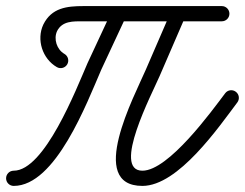

<svg xmlns="http://www.w3.org/2000/svg" viewBox="-45 -586 805 631"><path d="M176 -374.6C182.9 -386.6 178.8 -401.9 166.8 -408.8C141.7 -423.1 130.4 -457.8 142.7 -484.1C142.7 -484.1 142.6 -483.9 142.5 -483.8C142.4 -483.6 142.4 -483.5 142.4 -483.5C159.5 -517.7 195.4 -516 229 -516C380.7 -516 532.3 -516 684 -516C697.8 -516 709 -527.1 709 -541C709 -554.8 697.8 -566 684 -566C684 -566 684 -566 684 -566C532.3 -566 380.7 -566 229 -566C174.4 -566 124.7 -560.1 97.6 -505.8C97.6 -505.8 97.6 -505.7 97.5 -505.5C97.4 -505.4 97.3 -505.2 97.3 -505.2C74.1 -455.5 94.4 -392.7 141.9 -365.4C153.9 -358.5 169.1 -362.7 176 -374.6ZM323.3 -551.5C323.3 -551.5 323.3 -551.5 323.3 -551.5C296.5 -493.9 269.6 -436.2 242.7 -378.6C242.7 -378.6 242.6 -378.4 242.5 -378.3C242.5 -378.1 242.4 -377.9 242.4 -377.9C205.2 -292.1 101.3 -25 0 -25C-13.8 -25 -25 -13.8 -25 0C-25 13.8 -13.8 25 0 25C137.9 25 240.6 -248.2 288.3 -358.1C288.3 -358.1 288.2 -357.9 288.1 -357.7C288.1 -357.6 288 -357.4 288 -357.4C314.9 -415.1 341.8 -472.7 368.7 -530.4C374.5 -542.9 369.1 -557.8 356.6 -563.6C344.1 -569.4 329.2 -564 323.3 -551.5ZM550.9 -563.9C538.3 -569.4 523.5 -563.6 518.1 -550.9C489.9 -485.9 461.8 -420.9 433.7 -355.9C397 -271 239.4 25 423 25C541 25 674.1 -168.6 735 -249.4C743.3 -260.5 741.1 -276.1 730 -284.4C719 -292.8 703.3 -290.6 695 -279.5C695 -279.5 695 -279.5 695 -279.5C650.9 -221 509.2 -25 423 -25C322 -25 454.5 -278 479.6 -336.1C507.7 -401.1 535.8 -466 563.9 -531C569.4 -543.7 563.6 -558.4 550.9 -563.9Z"/></svg>

Font: FRB American Cursive Guidelines Arrows Semibold
Style: Italic
Weight: 600
Italic angle: -25°
Version: Version 2.0;Modular Font Editor K font №1